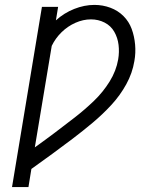

<svg xmlns="http://www.w3.org/2000/svg" viewBox="-20 -763 616 783"><path d="M29 0H96L108 -74Q150 -104 192.5 -135Q235 -166 276.5 -197.5Q318 -229 358.5 -263Q399 -297 434.5 -335.5Q470 -374 495 -419.5Q520 -465 528 -514Q534 -547 531 -581Q528 -615 517 -645Q506 -675 483.5 -697.5Q461 -720 430 -731.5Q399 -743 365 -743Q324 -743 282.5 -726.5Q241 -710 208 -680L217 -735H151ZM122 -162 191 -576Q206 -607 231 -631.5Q256 -656 287.5 -670Q319 -684 351 -684Q381 -684 406.5 -671Q432 -658 446 -633.5Q460 -609 463.5 -580Q467 -551 462 -521Q454 -474 427 -430.5Q400 -387 363 -351.5Q326 -316 285.5 -284.5Q245 -253 204.5 -222.5Q164 -192 122 -162Z"/></svg>

Font: Iosevka Sparkle Light
Style: Italic
Weight: 300
Italic angle: -9°
Designer: Belleve Invis
Foundry: Belleve Invis
Version: Version 4.5.0; ttfautohint (v1.8.3)